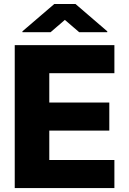

<svg xmlns="http://www.w3.org/2000/svg" viewBox="-20 -957 657 977"><path d="M55 0V-727.3H562.1V-584.5H230.8V-435.4H536.2V-292.3H230.8V-142.8H562.1V0ZM237.6 -793.3 310 -855.8 382.8 -793.3H525.9V-797.6L364 -936.8H256.4L94.1 -797.6V-793.3Z"/></svg>

Font: Inter UI Extra Bold
Style: Regular
Weight: 800
Designer: Rasmus Andersson
Foundry: rsms
Version: 3.2;8d6f07862